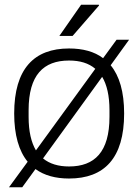

<svg xmlns="http://www.w3.org/2000/svg" viewBox="-20 -743 584 812"><path d="M231 -591H287L399 -720L398 -723H323ZM18 49H74L130 -28C167 -1 215 12 272 12C421 12 505 -74 505 -263C505 -355 485 -422 448 -467L526 -575H473L416 -497C379 -525 330 -538 272 -538C124 -538 40 -452 40 -263C40 -172 60 -104 97 -59ZM101 -249V-277C101 -426 164 -487 272 -487C318 -487 355 -476 383 -452L132 -107C112 -141 101 -187 101 -249ZM272 -39C227 -39 190 -50 162 -73L412 -418C432 -385 443 -338 443 -277V-249C443 -100 380 -39 272 -39Z"/></svg>

Font: Archivo ExtraLight
Style: Regular
Weight: 200
Designer: Hector Gatti
Foundry: Omnibus-Type
Version: Version 2.001